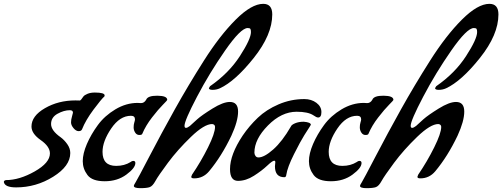

<svg xmlns="http://www.w3.org/2000/svg" viewBox="-70 -901 2616 1000"><path d="M-50 47Q-50 39 -39 37Q31 37 110.5 -8Q190 -53 190 -102Q190 -138 142 -171.5Q94 -205 94 -242Q94 -297 164 -337.5Q234 -378 323 -378Q339 -378 344 -377.5Q349 -377 353.5 -383.5Q358 -390 364 -398Q370 -406 386 -412.5Q402 -419 424 -419Q475 -419 475 -404Q475 -401 474 -399Q458 -385 417 -330Q376 -275 357 -227Q353 -218 339.5 -218Q326 -218 313 -233.5Q300 -249 300 -263.5Q300 -278 305 -294.5Q310 -311 310 -314Q310 -327 294 -327Q263 -327 229.5 -308.5Q196 -290 196 -255Q196 -221 246 -186Q265 -172 280.5 -150Q296 -128 296 -104Q296 -36 207 19.5Q118 75 14 75Q-45 75 -50 47Z M647 -365 664 -364Q681 -364 691 -381Q699 -403 750 -402.5Q801 -402 801 -381Q801 -378 778 -355Q755 -332 722 -289.5Q689 -247 671 -204Q669 -198 655.5 -198Q642 -198 634 -210.5Q626 -223 626 -237.5Q626 -252 629.5 -263Q633 -274 633 -279Q633 -298 612 -298Q554 -298 509 -231.5Q464 -165 464 -110Q464 -37 535 -37Q578 -37 610 -57Q617 -63 624 -63Q635 -63 635 -52Q635 -26 588 8.5Q541 43 475.5 43Q410 43 385.5 10.5Q361 -22 361 -61.5Q361 -101 382.5 -151Q404 -201 439.5 -249.5Q475 -298 531 -331.5Q587 -365 647 -365Z M1127 -370Q1170 -370 1170 -320Q1170 -270 1135 -194Q1084 -87 1019 -9Q988 28 941 28Q926 28 926 20L930 9Q977 -60 1013.5 -133.5Q1050 -207 1050 -240Q1050 -246 1046.5 -250Q1043 -254 1035 -255Q994 -255 924.5 -188Q855 -121 804.5 -53Q754 15 739.5 41.5Q725 68 710 73.5Q695 79 661 79Q627 79 627 67Q627 63 636.5 48Q646 33 708.5 -87Q771 -207 840.5 -331.5Q910 -456 992.5 -586Q1075 -716 1157.5 -798.5Q1240 -881 1301 -881Q1348 -881 1348 -826Q1348 -720 1251.5 -599Q1155 -478 1075 -441Q1057 -433 1037.5 -433Q1018 -433 1018 -442L1024 -452Q1122 -520 1179.5 -609Q1237 -698 1237 -734Q1237 -746 1234 -750.5Q1231 -755 1220 -755Q1184 -755 1102.5 -638Q1021 -521 956 -397Q891 -273 891 -246Q891 -235 898.5 -235Q906 -235 919 -245Q934 -259 957.5 -280Q981 -301 1036.5 -335.5Q1092 -370 1127 -370Z M1362 -35 1364 -56Q1364 -64 1358 -64Q1349 -64 1321.5 -38Q1294 -12 1252.5 14.5Q1211 41 1169.5 41Q1128 41 1128 -20Q1128 -96 1194 -195Q1228 -245 1272.5 -287.5Q1317 -330 1381 -357.5Q1445 -385 1515 -385Q1552 -385 1578 -365.5Q1604 -346 1604 -317.5Q1604 -289 1587 -289Q1578 -289 1563 -300Q1535 -319 1475 -319Q1396 -319 1325.5 -247.5Q1255 -176 1255 -106Q1255 -97 1260.5 -89Q1266 -81 1276 -81Q1306 -81 1353 -122.5Q1400 -164 1445 -242Q1448 -251 1467 -259Q1486 -267 1512 -267Q1549 -264 1549 -251Q1549 -250 1541.5 -238.5Q1534 -227 1515 -197Q1496 -167 1461.5 -98.5Q1427 -30 1421 10Q1420 22 1411 22Q1362 22 1362 -35Z M1825 -365 1842 -364Q1859 -364 1869 -381Q1877 -403 1928 -402.5Q1979 -402 1979 -381Q1979 -378 1956 -355Q1933 -332 1900 -289.5Q1867 -247 1849 -204Q1847 -198 1833.5 -198Q1820 -198 1812 -210.5Q1804 -223 1804 -237.5Q1804 -252 1807.5 -263Q1811 -274 1811 -279Q1811 -298 1790 -298Q1732 -298 1687 -231.5Q1642 -165 1642 -110Q1642 -37 1713 -37Q1756 -37 1788 -57Q1795 -63 1802 -63Q1813 -63 1813 -52Q1813 -26 1766 8.5Q1719 43 1653.5 43Q1588 43 1563.5 10.5Q1539 -22 1539 -61.5Q1539 -101 1560.5 -151Q1582 -201 1617.5 -249.5Q1653 -298 1709 -331.5Q1765 -365 1825 -365Z M2305 -370Q2348 -370 2348 -320Q2348 -270 2313 -194Q2262 -87 2197 -9Q2166 28 2119 28Q2104 28 2104 20L2108 9Q2155 -60 2191.5 -133.5Q2228 -207 2228 -240Q2228 -246 2224.5 -250Q2221 -254 2213 -255Q2172 -255 2102.5 -188Q2033 -121 1982.5 -53Q1932 15 1917.5 41.5Q1903 68 1888 73.5Q1873 79 1839 79Q1805 79 1805 67Q1805 63 1814.5 48Q1824 33 1886.5 -87Q1949 -207 2018.5 -331.5Q2088 -456 2170.5 -586Q2253 -716 2335.5 -798.5Q2418 -881 2479 -881Q2526 -881 2526 -826Q2526 -720 2429.5 -599Q2333 -478 2253 -441Q2235 -433 2215.5 -433Q2196 -433 2196 -442L2202 -452Q2300 -520 2357.5 -609Q2415 -698 2415 -734Q2415 -746 2412 -750.5Q2409 -755 2398 -755Q2362 -755 2280.5 -638Q2199 -521 2134 -397Q2069 -273 2069 -246Q2069 -235 2076.5 -235Q2084 -235 2097 -245Q2112 -259 2135.5 -280Q2159 -301 2214.5 -335.5Q2270 -370 2305 -370Z"/></svg>

Font: Condiment
Style: Regular
Weight: 400
Designer: Angel Koziupa, Alejandro Paul
Foundry: Angel Koziupa, Alejandro Paul
Version: Version 1.001